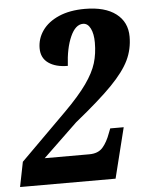

<svg xmlns="http://www.w3.org/2000/svg" viewBox="-61 -767 619 809"><g transform="rotate(-5 248.5 -362.0)"><path d="M12 -105 208 -300Q269 -361 301.5 -407Q334 -453 346 -492.5Q358 -532 358 -579Q358 -616 346.5 -639Q335 -662 315 -662Q283 -662 261.5 -614Q240 -566 236 -491Q185 -491 154.5 -512.5Q124 -534 124 -575Q124 -616 148 -650Q172 -684 218 -704Q264 -724 328 -724Q413 -724 459.5 -688.5Q506 -653 506 -591Q506 -538 484 -492Q462 -446 408 -390.5Q354 -335 250 -251L105 -112H294Q331 -112 350.5 -134Q370 -156 384 -195L391 -213H448L395 0H-9Z"/></g></svg>

Font: Noto Serif CondExtraBold
Style: Italic
Weight: 800
Width: 3
Italic angle: -12°
Designer: Monotype Design Team
Foundry: Monotype Imaging Inc.
Version: Version 1.001